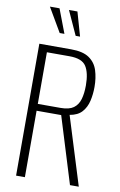

<svg xmlns="http://www.w3.org/2000/svg" viewBox="-110 -1101 728 1161"><g transform="rotate(10 254.0 -521.0)"><path d="M75 0V-810H271Q343 -810 381.5 -783.5Q420 -757 434.5 -711.5Q449 -666 449 -610Q449 -565 439.5 -524Q430 -483 404.5 -454.5Q379 -426 330 -418L460 0H406L280 -408H129V0ZM129 -450H269Q321 -450 348 -469.5Q375 -489 385.5 -525Q396 -561 396 -610Q396 -687 370.5 -727Q345 -767 268 -767H129ZM185 -895 99 -1042H158L214 -895ZM283 -895 216 -1042H268L310 -895Z"/></g></svg>

Font: Oswald ExtraLight
Style: Regular
Weight: 250
Designer: Vernon Adams
Foundry: Vernon Adams
Version: Version 4.100; ttfautohint (v1.8.1.43-b0c9)